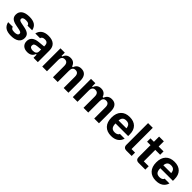

<svg xmlns="http://www.w3.org/2000/svg" viewBox="418 -2345 3978 3978"><g transform="rotate(45 2407.0 -356.0)"><path d="M38 -151H176V-147Q176 -126 200 -109.5Q224 -93 277 -93Q325 -93 350.5 -107.5Q376 -122 376 -149Q376 -170 360.5 -181.5Q345 -193 309 -201L194 -224Q113 -241 75.5 -276.5Q38 -312 38 -373Q38 -456 99 -500Q160 -544 274 -544Q377 -544 434.5 -505.5Q492 -467 510 -383H372V-387Q372 -407 348.5 -424Q325 -441 274 -441Q227 -441 202.5 -427Q178 -413 178 -385Q178 -364 193 -352.5Q208 -341 243 -333L358 -310Q440 -293 477.5 -258Q515 -223 515 -161Q515 -79 453.5 -34.5Q392 10 277 10Q173 10 115 -28.5Q57 -67 38 -151Z M586 -143Q586 -216 634.5 -257.5Q683 -299 778 -308L921 -322V-338Q921 -390 899 -414Q877 -438 830 -438Q787 -438 764.5 -421.5Q742 -405 742 -387V-383H601Q620 -463 678.5 -503.5Q737 -544 833 -544Q944 -544 1001.5 -492Q1059 -440 1059 -340V0H932V-91H913Q876 10 755 10Q676 10 631 -31Q586 -72 586 -143ZM817 -93Q868 -93 894.5 -114.5Q921 -136 921 -177V-234L820 -225Q771 -220 749.5 -205Q728 -190 728 -161V-152Q728 -124 751.5 -108.5Q775 -93 817 -93Z M1414 -438Q1326 -438 1326 -329V0H1188V-534H1315V-439H1334Q1368 -544 1480 -544Q1536 -544 1572 -516.5Q1608 -489 1623 -439H1647Q1681 -544 1794 -544Q1873 -544 1914 -494Q1955 -444 1955 -348V0H1816V-329Q1816 -438 1728 -438Q1641 -438 1641 -329V0H1502V-329Q1502 -438 1414 -438Z M2309 -438Q2221 -438 2221 -329V0H2083V-534H2210V-439H2229Q2263 -544 2375 -544Q2431 -544 2467 -516.5Q2503 -489 2518 -439H2542Q2576 -544 2689 -544Q2768 -544 2809 -494Q2850 -444 2850 -348V0H2711V-329Q2711 -438 2623 -438Q2536 -438 2536 -329V0H2397V-329Q2397 -438 2309 -438Z M2949 -267Q2949 -399 3018 -471.5Q3087 -544 3211 -544Q3332 -544 3398.5 -477Q3465 -410 3465 -287V-240H3095V-238Q3095 -165 3123 -130.5Q3151 -96 3211 -96Q3244 -96 3266.5 -105.5Q3289 -115 3299.5 -127Q3310 -139 3310 -147V-151H3452Q3429 -73 3367.5 -31.5Q3306 10 3211 10Q3087 10 3018 -62.5Q2949 -135 2949 -267ZM3326 -328Q3321 -386 3293 -413.5Q3265 -441 3211 -441Q3157 -441 3129 -413.5Q3101 -386 3096 -328Z M3567 -86V-722H3705V-99H3808V0H3652Q3611 0 3589 -22Q3567 -44 3567 -86Z M3926 -86V-435H3825V-534H3926V-686H4065V-534H4208V-435H4065V-99H4208V0H4012Q3970 0 3948 -22Q3926 -44 3926 -86Z M4261 -267Q4261 -399 4330 -471.5Q4399 -544 4523 -544Q4644 -544 4710.5 -477Q4777 -410 4777 -287V-240H4407V-238Q4407 -165 4435 -130.5Q4463 -96 4523 -96Q4556 -96 4578.5 -105.5Q4601 -115 4611.5 -127Q4622 -139 4622 -147V-151H4764Q4741 -73 4679.5 -31.5Q4618 10 4523 10Q4399 10 4330 -62.5Q4261 -135 4261 -267ZM4638 -328Q4633 -386 4605 -413.5Q4577 -441 4523 -441Q4469 -441 4441 -413.5Q4413 -386 4408 -328Z"/></g></svg>

Font: Mozilla Text BETA
Style: Bold
Weight: 700
Designer: Studio DRAMA
Foundry: Studio DRAMA
Version: Version 0.100